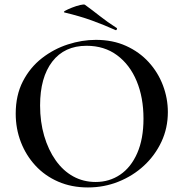

<svg xmlns="http://www.w3.org/2000/svg" viewBox="-20 -811 806 843"><path d="M366 12Q294 12 235.5 -13.5Q177 -39 135.5 -84Q94 -129 71.5 -187.5Q49 -246 49 -312Q49 -393 80.5 -454Q112 -515 164 -555.5Q216 -596 278 -616Q340 -636 401 -636Q475 -636 533.5 -609.5Q592 -583 633 -538Q674 -493 695.5 -436Q717 -379 717 -319Q717 -249 689 -189Q661 -129 612.5 -84Q564 -39 500.5 -13.5Q437 12 366 12ZM400 -12Q460 -12 507.5 -44Q555 -76 582.5 -138.5Q610 -201 610 -290Q610 -383 580 -455Q550 -527 494 -568.5Q438 -610 360 -610Q263 -610 209.5 -540.5Q156 -471 156 -348Q156 -276 174 -214.5Q192 -153 224.5 -107Q257 -61 301.5 -36.5Q346 -12 400 -12ZM487 -679Q436 -702 383.5 -721Q331 -740 264 -756Q256 -758 266.5 -764Q277 -770 296 -777.5Q315 -785 332 -789Q349 -793 353 -790Q386 -766 419 -740Q452 -714 491 -689Q495 -688 493 -682.5Q491 -677 487 -679Z"/></svg>

Font: Cormorant Infant Light SemiBold
Style: Regular
Weight: 600
Version: Version 4.001